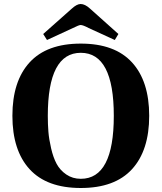

<svg xmlns="http://www.w3.org/2000/svg" viewBox="-20 -925 808 960"><path d="M196 -755 338 -881Q364 -905 383 -905Q405 -905 430 -882L572 -755L554 -725L423 -785Q395 -800 383 -800Q375 -800 345 -785L215 -725ZM128 -79Q42 -173 42 -346Q42 -519 128 -613Q214 -707 384 -707Q554 -707 640 -613Q726 -519 726 -346Q726 -173 640 -79Q554 15 384 15Q214 15 128 -79ZM219 -346Q219 -304 222 -266.5Q225 -229 235.5 -183.5Q246 -138 263 -106Q280 -74 311.5 -52.5Q343 -31 384 -31Q549 -31 549 -346Q549 -661 384 -661Q219 -661 219 -346Z"/></svg>

Font: Heuristica
Style: Bold
Weight: 700
Version: Version 1.0.2